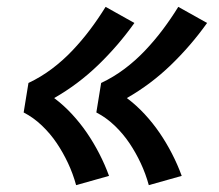

<svg xmlns="http://www.w3.org/2000/svg" viewBox="-20 -625 640 560"><path d="M414 -85Q405 -118 390.5 -149Q376 -180 357.5 -207.5Q339 -235 314.5 -258.5Q290 -282 261 -297L275 -383Q311 -400 343 -424Q375 -448 403 -477.5Q431 -507 455 -539Q479 -571 500 -605L584 -558Q537 -492 478.5 -435.5Q420 -379 350 -339Q378 -318 402 -292Q426 -266 445.5 -237.5Q465 -209 481.5 -177Q498 -145 510 -112ZM202 -85Q193 -118 178.5 -149Q164 -180 145.5 -207.5Q127 -235 102.5 -258.5Q78 -282 49 -297L63 -383Q99 -400 131 -424Q163 -448 191 -477.5Q219 -507 243 -539Q267 -571 288 -605L372 -558Q325 -492 266.5 -435.5Q208 -379 138 -339Q166 -318 190 -292Q214 -266 233.5 -237.5Q253 -209 269.5 -177Q286 -145 298 -112Z"/></svg>

Font: Iosevka Curly Slab ExObl
Style: Bold
Weight: 700
Width: 7
Italic angle: -9°
Monospace: yes
Designer: Belleve Invis
Foundry: Belleve Invis
Version: Version 11.0.0; ttfautohint (v1.8.3)